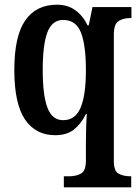

<svg xmlns="http://www.w3.org/2000/svg" viewBox="-20 -566 592 818"><path d="M252 232V185H276Q304 185 325 173.5Q346 162 346 118V43Q346 14 347 -22.5Q348 -59 350 -80H346Q326 -39 295.5 -14.5Q265 10 215 10Q132 10 86.5 -57Q41 -124 41 -268Q41 -412 87.5 -479Q134 -546 223 -546Q269 -546 301.5 -522Q334 -498 353 -458H358L374 -536H540V-489H534Q506 -489 485.5 -476.5Q465 -464 465 -418V120Q465 163 485.5 174Q506 185 535 185H539V232ZM249 -54Q301 -54 323.5 -107.5Q346 -161 346 -267Q346 -373 325 -427Q304 -481 249 -481Q202 -481 182 -428.5Q162 -376 162 -267Q162 -161 182 -107.5Q202 -54 249 -54Z"/></svg>

Font: Noto Serif Myanmar Cond SemBd
Style: Regular
Weight: 600
Width: 3
Designer: Ben Mitchell and the Monotype Design Team
Foundry: Monotype Imaging Inc.
Version: Version 2.106; ttfautohint (v1.8.4.7-5d5b)